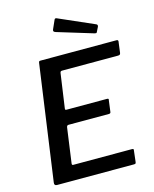

<svg xmlns="http://www.w3.org/2000/svg" viewBox="-138 -1054 921 1145"><g transform="rotate(-15 322.5 -481.0)"><path d="M154 -730Q155 -738 157.5 -740Q160 -742 166 -742H636Q648 -742 644 -726L636 -664Q635 -657 631.5 -654Q628 -651 619 -651H275Q269 -651 266 -648.5Q263 -646 262 -639L232 -429Q231 -423 233 -421Q235 -419 240 -419H490Q497 -419 498.5 -416Q500 -413 498 -407L489 -338Q488 -329 477 -329H228Q218 -329 216 -317L186 -101Q185 -91 193 -91H555Q562 -91 564.5 -88.5Q567 -86 565 -79L557 -10Q556 -4 553.5 -2Q551 0 543 0H69Q51 0 54 -19L154 -730ZM310 -956Q312 -961 316 -962Q320 -963 324 -961L543 -865Q548 -863 549.5 -859Q551 -855 549 -849L535 -821Q533 -815 529.5 -814.5Q526 -814 518 -816L298 -883Q288 -886 285.5 -890.5Q283 -895 286 -902Z"/></g></svg>

Font: Libre Franklin Thin Medium
Style: Italic
Weight: 500
Italic angle: -8°
Version: Version 3.000